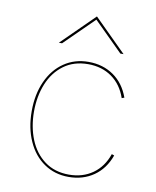

<svg xmlns="http://www.w3.org/2000/svg" viewBox="-80 -759 674 827"><g transform="rotate(10 257.0 -346.0)"><path d="M71 -247Q71 -320.5 96.8 -377.5Q122.5 -434.5 169 -466.2Q215.5 -498 276 -498Q339 -498 385.8 -465.5Q432.5 -433 454 -373L443 -369Q423.5 -426 379.8 -457Q336 -488 276 -488Q213.5 -488 169.5 -455.5Q125.5 -423 103.2 -368.2Q81 -313.5 81 -247Q81 -180.5 103.2 -125.2Q125.5 -70 169.5 -37.5Q213.5 -5 276 -5Q336 -5 379.8 -36Q423.5 -67 443 -124L454 -120Q432.5 -60 385.8 -27.5Q339 5 276 5Q215.5 5 169 -26.8Q122.5 -58.5 96.8 -115.8Q71 -173 71 -247ZM277 -697 418 -557H404L277 -683L149 -557H135Z"/></g></svg>

Font: HK Grotesk Thin
Style: Regular
Weight: 100
Designer: Alfredo Marco Pradil
Foundry: Hanken Design Co.
Version: Version 3.001